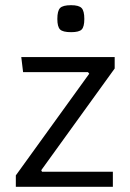

<svg xmlns="http://www.w3.org/2000/svg" viewBox="-20 -720 502 740"><path d="M324 -436 319 -442H69L62 -500H422V-456L139 -64L142 -58H415V0H41V-44ZM254 -596Q222 -596 211.5 -606.5Q201 -617 201 -647Q201 -678 211.5 -689Q222 -700 254 -700Q284 -700 294.5 -689Q305 -678 305 -647Q305 -617 295 -606.5Q285 -596 254 -596Z"/></svg>

Font: Changa Light
Style: Regular
Weight: 300
Designer: Eduardo Rodriguez Tunni
Foundry: Eduardo Rodriguez Tunni
Version: Version 3.002; ttfautohint (v1.8.2)